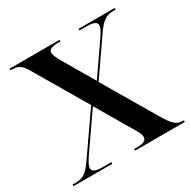

<svg xmlns="http://www.w3.org/2000/svg" viewBox="-159 -870 1022 1025"><g transform="rotate(-30 352.5 -357.0)"><path d="M9 0H248V-10H196C153 -10 132 -18 132 -38C132 -52 142 -72 161 -100L312 -318L436 -107C458 -70 465 -56 465 -41C465 -20 446 -10 407 -10H388V0H695V-10H691C652 -10 633 -25 591 -96L403 -415L554 -633C592 -687 618 -704 660 -704H675V-714H452V-704H494C537 -704 558 -696 558 -676C558 -662 548 -642 529 -614L398 -425L286 -616C272 -640 262 -661 262 -675C262 -693 276 -704 319 -704H335V-714H27V-704H33C74 -704 94 -691 117 -651L307 -328L136 -82C98 -27 73 -10 31 -10H9Z"/></g></svg>

Font: Noto Serif Display SemiBold
Style: Regular
Weight: 600
Designer: Monotype Design Team
Foundry: Monotype Imaging Inc.
Version: Version 2.009